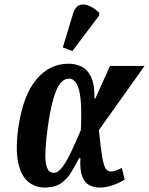

<svg xmlns="http://www.w3.org/2000/svg" viewBox="-20 -832 669 862"><path d="M181 10Q137 10 105.5 -17Q74 -44 61.5 -102.5Q49 -161 62 -257Q83 -403 142.5 -474.5Q202 -546 288 -546Q316 -546 343 -534.5Q370 -523 387.5 -489.5Q405 -456 404 -390H408L474 -536H629L424 -248Q432 -166 439 -126.5Q446 -87 455 -74.5Q464 -62 479 -62Q490 -62 503.5 -67.5Q517 -73 527 -78L540 -26Q518 -12 488 -1Q458 10 428 10Q403 10 381.5 -0.5Q360 -11 349 -40Q338 -69 341 -123H336Q318 -89 299.5 -58.5Q281 -28 253.5 -9Q226 10 181 10ZM221 -56Q241 -56 260.5 -82.5Q280 -109 300.5 -152.5Q321 -196 343 -248Q347 -334 342 -384.5Q337 -435 323.5 -457Q310 -479 290 -479Q255 -479 232.5 -425.5Q210 -372 195 -265Q179 -148 185.5 -102Q192 -56 221 -56ZM305 -603 262 -619 309 -774Q318 -802 337 -809Q356 -816 380 -806Q404 -796 426 -774L425 -762Z"/></svg>

Font: Noto Serif ExtraCondensed
Style: Bold Italic
Weight: 700
Width: 2
Italic angle: -12°
Designer: Monotype Design Team
Foundry: Monotype Imaging Inc.
Version: Version 2.013; ttfautohint (v1.8.4.7-5d5b)